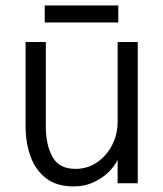

<svg xmlns="http://www.w3.org/2000/svg" viewBox="-20 -674 598 706"><path d="M251 11.5Q189 11.5 150 -18Q111 -47.5 92.5 -98.2Q74 -149 74 -212V-519.5H148.5V-207Q148.5 -142 172.8 -97.5Q197 -53 257.5 -53Q301.5 -53 336.8 -77Q372 -101 392.2 -140.5Q412.5 -180 412.5 -226V-519.5H486.5V0H412.5V-86Q402 -64 379.8 -41.8Q357.5 -19.5 324.5 -4Q291.5 11.5 251 11.5ZM415 -591.5H144.5V-654H415Z"/></svg>

Font: Acari Sans
Style: Regular
Weight: 400
Designer: Alfredo Marco Pradil and Stefan Peev (font) & Cristiano Sobral (main changes)
Foundry: Alfredo Marco Pradil and Stefan Peev (font) & Cristiano Sobral (main changes)
Version: Version 1.063; ttfautohint (v1.8.3)